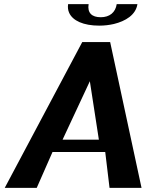

<svg xmlns="http://www.w3.org/2000/svg" viewBox="-20 -916 712 936"><path d="M3 0H159L236 -175H493L514 0H670L517 -711H381ZM312 -896C310 -881 311 -867 317 -854C334 -815 387 -791 464 -791C489 -791 513 -794 535 -799C592 -813 642 -843 650 -896H549C543 -855 514 -832 471 -832C428 -832 405 -853 412 -896ZM285 -235 418 -520 462 -235Z"/></svg>

Font: Aerodynamic
Style: Obl
Weight: 500
Designer: Google
Version: Version 2.000980; 2014